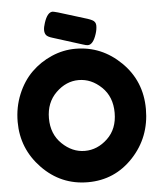

<svg xmlns="http://www.w3.org/2000/svg" viewBox="-63 -1015 900 1080"><g transform="rotate(-5 387.5 -474.5)"><path d="M384 -742Q532 -742 641 -635Q750 -528 750 -369.5Q750 -211 646 -99.5Q542 12 390 12Q238 12 131.5 -98Q25 -208 25 -360Q25 -443 55 -515.5Q85 -588 135 -637Q185 -686 250 -714Q315 -742 384 -742ZM202 -365Q202 -276 259.5 -220.5Q317 -165 388 -165Q459 -165 516 -219Q573 -273 573 -364Q573 -455 515.5 -510Q458 -565 387 -565Q316 -565 259 -509.5Q202 -454 202 -365ZM456 -756Q447 -756 426 -763L261 -815Q234 -823 226 -834Q218 -845 218 -861.5Q218 -878 226 -902Q245 -961 275 -961Q279 -961 305 -954L470 -903Q484 -898 492 -894Q513 -884 513 -861.5Q513 -839 505 -815Q486 -756 456 -756Z"/></g></svg>

Font: Fredoka One
Style: Regular
Weight: 400
Version: Version 1.001;April 7, 2020;FontCreator 12.0.0.2522 64-bit